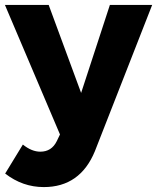

<svg xmlns="http://www.w3.org/2000/svg" viewBox="-32 -559 639 781"><path d="M-12 -539H166L298 -181L415 -539H587L354 56Q294 202 146 202Q60 202 -11 147L61 29Q97 58 132 58Q178 58 199 15L212 -12Z"/></svg>

Font: Trueno
Style: Bd
Weight: 700
Designer: Julieta Ulanovsky
Foundry: Julieta Ulanovsky
Version: Version 3.001b